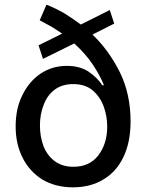

<svg xmlns="http://www.w3.org/2000/svg" viewBox="-20 -791 626 822"><path d="M493 -482Q539 -389 539 -271Q539 -183 509 -120Q479 -56 423 -23Q368 11 292 11Q218 11 162 -22Q107 -56 77 -115Q47 -174 47 -250Q47 -327 76 -384Q105 -443 154 -476Q204 -509 266 -509Q323 -509 361 -483Q399 -456 418 -426H425Q409 -467 377 -515Q348 -559 298 -605L164 -539L145 -597L246 -647Q232 -657 200 -677L150 -704L179 -771Q217 -756 254 -735Q294 -710 326 -686L450 -748L469 -690L376 -643Q446 -576 493 -482ZM401 -126Q439 -176 439 -249Q439 -293 424 -335Q409 -376 377 -404Q344 -431 294 -431Q246 -431 214 -407Q182 -383 167 -342Q151 -303 151 -253Q151 -207 166 -166Q181 -127 213 -102Q246 -77 294 -77Q364 -77 401 -126Z"/></svg>

Font: Sinter Medium
Style: Regular
Weight: 500
Foundry: Adobe & rsms
Version: Version 1.000